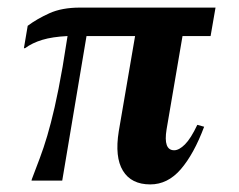

<svg xmlns="http://www.w3.org/2000/svg" viewBox="-20 -476 629 506"><path d="M64 -4Q75 -33 85 -59.5Q95 -86 104.5 -118Q114 -150 124 -193.5Q134 -237 145 -300L158 -381Q118 -379 91.5 -371Q65 -363 46 -349H43L53 -408Q77 -426 110 -441Q143 -456 191 -456H548L535 -381H461L419 -135Q410 -80 439 -80Q452 -80 467.5 -95.5Q483 -111 500 -147L518 -142Q491 -70 456.5 -30Q422 10 376 10Q326 10 304 -26Q282 -62 293 -130L336 -381H208L144 0H63Z"/></svg>

Font: Spectral SC
Style: Bold Italic
Weight: 700
Italic angle: -10°
Designer: Jean-Baptiste Levee
Foundry: Production Type
Version: Version 2.001